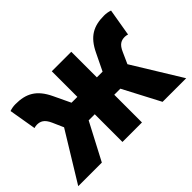

<svg xmlns="http://www.w3.org/2000/svg" viewBox="-105 -838 1093 1093"><g transform="rotate(-45 441.5 -291.5)"><path d="M696 -293 726 -360C745 -405 768 -414 796 -414C804 -414 811 -412 818 -410L846 -575C831 -580 815 -583 798 -583C714 -583 658 -555 615 -464L566 -363H520V-569H363V-363H316L268 -464C225 -555 168 -583 85 -583C67 -583 52 -580 37 -575L65 -410C72 -412 79 -414 87 -414C115 -414 138 -405 158 -360L187 -294L7 0H197L314 -223H363V0H520V-223H569L686 0H876Z"/></g></svg>

Font: Noto Sans T Chinese Black
Style: Bold
Weight: 900
Designer: Ryoko NISHIZUKA (kana & ideographs); Paul D. Hunt (Latin, Greek & Cyrillic); Wenlong ZHANG (bopomofo); Sandoll Communica
Foundry: Adobe Systems Incorporated
Version: Version 1.000;PS 1;hotconv 1.0.78;makeotf.lib2.5.61930